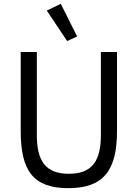

<svg xmlns="http://www.w3.org/2000/svg" viewBox="-20 -969 718 1001"><path d="M330 -755 382 -779 297 -949 224 -914ZM88 -698V-286C88 -83 150 12 336 12C522 12 590 -83 590 -286V-698H506V-266C506 -133 463 -63 339 -63C215 -63 172 -133 172 -266V-698Z"/></svg>

Font: LVC Sans
Style: Regular
Weight: 400
Designer: Mike Abbink, Paul van der Laan, Pieter van Rosmalen
Foundry: Bold Monday
Version: Version 3.0